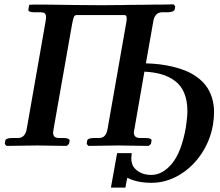

<svg xmlns="http://www.w3.org/2000/svg" viewBox="-20 -667 1005 879"><path d="M955.1 -96.2Q942.4 -22.9 901.9 37.6Q861.3 98.1 801 134Q740.7 169.9 673.8 169.9Q610.4 169.9 566.9 148.9L563 147Q562 148.9 562 150.9Q561.5 151.9 559.8 160.6Q558.1 169.4 556.4 179.9Q554.7 190.4 554.2 191.9H487.8L516.1 34.2H583Q581.1 49.8 581.1 57.1Q581.1 85.4 595.2 102.1Q623.5 133.8 672.9 133.8Q724.6 133.8 767.8 81.3Q811 28.8 831.1 -85Q837.9 -131.8 837.9 -158.2Q837.9 -207 823 -241.9Q808.1 -276.9 780.3 -297.1Q752.4 -317.4 718.5 -327.1Q684.6 -336.9 641.1 -338.9L595.2 -75.2Q594.7 -73.2 594.2 -69.8Q593.8 -66.4 593.3 -64.5Q592.8 -62.5 592.8 -61Q592.8 -35.2 621.1 -35.2H646Q675.3 -35.2 673.8 -22.9L670.9 -7.8L660.2 1Q561 -1 522 -1L384.8 1L377 -7.8L378.9 -22.9Q381.8 -35.2 411.1 -35.2H433.1Q450.2 -35.2 459.2 -45.2Q468.3 -55.2 472.2 -75.2L557.1 -558.1Q560.1 -572.8 560.1 -583Q560.1 -598.1 549.8 -598.1H331.1Q322.3 -598.1 318.4 -589.6Q314.5 -581.1 310.1 -557.1L225.1 -75.2Q223.1 -63.5 223.1 -61Q223.1 -47.4 229.5 -41.3Q235.8 -35.2 250 -35.2H271Q283.7 -35.2 291.5 -32Q299.3 -28.8 298.8 -22.9L295.9 -7.8L285.2 1Q189.9 -1 150.9 -1L9.8 1L2 -7.8L3.9 -22.9Q6.8 -35.2 36.1 -35.2H62Q94.2 -35.2 102.1 -75.2L189 -570.8Q190.9 -584.5 190.9 -586.9Q190.9 -601.1 184.8 -606Q178.7 -610.8 167 -610.8H138.2Q107.9 -610.8 109.9 -623L113.8 -645L137.2 -646H183.1Q215.3 -645 261.2 -645Q308.1 -645 331.1 -644Q346.2 -644 385.3 -643.6Q424.3 -643.1 444.8 -643.1Q462.4 -643.1 495.6 -643.6Q528.8 -644 545.9 -644Q570.8 -645 630.9 -645Q631.3 -645 646.7 -645.3Q662.1 -645.5 683.6 -645.8Q705.1 -646 721.2 -646L774.9 -647L782.2 -638.2L779.8 -623Q778.8 -618.2 769.8 -614.5Q760.7 -610.8 748 -610.8H720.2Q689 -608.9 682.1 -570.8L647.9 -377Q680.2 -376 709.7 -372.6Q739.3 -369.1 771.2 -361.6Q803.2 -354 830.1 -343Q856.9 -332 881.3 -314.5Q905.8 -296.9 922.9 -274.4Q939.9 -252 950 -220.9Q960 -189.9 960 -152.8Q960 -129.4 955.1 -96.2Z"/></svg>

Font: Linux Libertine G
Style: Semibold Italic
Weight: 600
Italic angle: -11.5°
Designer: Philipp H. Poll
Foundry: Philipp H. Poll
Version: Version 5.1.1